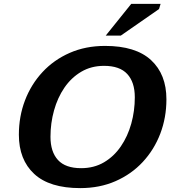

<svg xmlns="http://www.w3.org/2000/svg" viewBox="-20 -955 894 987"><path d="M835.5 -444.5Q835.5 -350.5 804 -268Q772.5 -185.5 714 -122.5Q655.5 -59.5 574 -23.8Q492.5 12 392.5 12Q234.5 12 155.8 -61Q77 -134 77 -262.5Q77 -356.5 108.5 -439Q140 -521.5 198.5 -584.5Q257 -647.5 338.5 -683.2Q420 -719 520 -719Q677.5 -719 756.5 -646Q835.5 -573 835.5 -444.5ZM239.5 -252Q239.5 -174.5 278 -132.5Q316.5 -90.5 397 -90.5Q463.5 -90.5 514.8 -120.8Q566 -151 601.2 -202.5Q636.5 -254 654.8 -319.5Q673 -385 673 -455Q673 -532.5 634.2 -574.5Q595.5 -616.5 515 -616.5Q449 -616.5 397.8 -586.2Q346.5 -556 311.2 -504.5Q276 -453 257.8 -387.5Q239.5 -322 239.5 -252ZM523.5 -772 654.5 -935H805.5L797.5 -908.5L601 -772Z"/></svg>

Font: Newsreader Caption SemiBold
Style: Italic
Weight: 600
Italic angle: -17°
Designer: Hugues Gentile
Foundry: Production Type
Version: Version 1.001